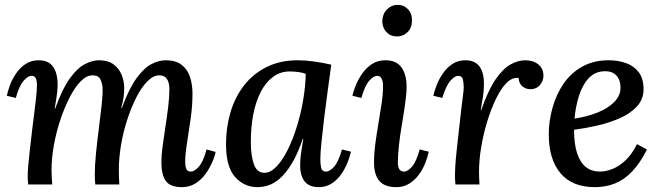

<svg xmlns="http://www.w3.org/2000/svg" viewBox="-20 -759 2718 790"><path d="M729 11Q679 11 661.5 -15.5Q644 -42 644 -91Q644 -119 649 -157Q654 -195 660.5 -236.5Q667 -278 672 -319Q677 -360 677 -394Q677 -407 673.5 -419.5Q670 -432 661 -440.5Q652 -449 635 -449Q611 -449 586.5 -424.5Q562 -400 541 -358.5Q520 -317 503.5 -266.5Q487 -216 478 -162.5Q469 -109 469 -61Q469 -47 469.5 -31Q470 -15 471 0H372Q371 -12 370.5 -21.5Q370 -31 370 -40Q370 -79 375 -128.5Q380 -178 386.5 -229Q393 -280 398 -324.5Q403 -369 402 -397Q401 -416 393 -432.5Q385 -449 361 -449Q336 -449 312 -424.5Q288 -400 266.5 -358Q245 -316 228 -265Q211 -214 201.5 -160.5Q192 -107 192 -59Q192 -45 193 -29Q194 -13 195 0H96Q95 -12 94.5 -18.5Q94 -25 94 -33Q94 -51 96 -75Q98 -99 102 -134.5Q106 -170 112 -222Q118 -271 122 -302Q126 -333 128 -353Q130 -373 131 -385Q132 -397 132 -408Q132 -426 127.5 -436.5Q123 -447 110 -447Q95 -447 77 -426.5Q59 -406 45 -356L8 -365Q12 -384 21 -408.5Q30 -433 46 -456.5Q62 -480 85 -495.5Q108 -511 139 -511Q169 -511 186 -497.5Q203 -484 210.5 -459.5Q218 -435 217 -403Q216 -378 212 -355Q208 -332 205 -312H207Q236 -393 267 -436Q298 -479 329 -495Q360 -511 387 -511Q425 -511 447.5 -494Q470 -477 480.5 -451Q491 -425 491 -397Q491 -375 488.5 -359Q486 -343 479 -314H481Q511 -395 542 -437.5Q573 -480 603.5 -495.5Q634 -511 662 -511Q703 -511 727 -492.5Q751 -474 761.5 -443Q772 -412 772 -373Q772 -324 764.5 -271Q757 -218 749.5 -171Q742 -124 742 -93Q742 -75 746.5 -64Q751 -53 765 -53Q780 -53 798 -73Q816 -93 830 -144L867 -134Q864 -116 853 -91Q842 -66 825.5 -43Q809 -20 784.5 -4.5Q760 11 729 11Z M1205 -511Q1235 -511 1271.5 -506Q1308 -501 1343 -493Q1336 -440 1328 -382.5Q1320 -325 1313.5 -270.5Q1307 -216 1302.5 -172Q1298 -128 1298 -103Q1298 -84 1301.5 -68.5Q1305 -53 1321 -53Q1337 -53 1355 -73.5Q1373 -94 1387 -144L1424 -135Q1420 -116 1410.5 -91.5Q1401 -67 1385 -43.5Q1369 -20 1345.5 -4.5Q1322 11 1291 11Q1253 11 1234 -12Q1215 -35 1215 -79Q1215 -103 1219 -131Q1223 -159 1228 -188H1226Q1204 -124 1180 -85Q1156 -46 1132 -25Q1108 -4 1084.5 3.5Q1061 11 1039 11Q985 11 947.5 -30.5Q910 -72 910 -166Q910 -235 928.5 -297.5Q947 -360 984.5 -408Q1022 -456 1077.5 -483.5Q1133 -511 1205 -511ZM1172 -465Q1133 -465 1103 -442.5Q1073 -420 1052.5 -380Q1032 -340 1022 -287.5Q1012 -235 1012 -175Q1012 -119 1024.5 -83.5Q1037 -48 1068 -48Q1093 -48 1117.5 -73.5Q1142 -99 1163.5 -142Q1185 -185 1201.5 -238.5Q1218 -292 1227.5 -348Q1237 -404 1238 -455Q1226 -460 1208.5 -462.5Q1191 -465 1172 -465Z M1566 -511Q1611 -511 1632 -481.5Q1653 -452 1653 -403Q1653 -375 1647.5 -335.5Q1642 -296 1634.5 -252Q1627 -208 1622 -166Q1617 -124 1617 -90Q1617 -71 1623.5 -62Q1630 -53 1642 -53Q1658 -53 1675.5 -73.5Q1693 -94 1707 -144L1744 -135Q1740 -114 1730 -88.5Q1720 -63 1703.5 -40.5Q1687 -18 1664 -3.5Q1641 11 1611 11Q1562 11 1540.5 -15Q1519 -41 1519 -89Q1519 -128 1524.5 -169Q1530 -210 1537 -251Q1544 -292 1550 -331.5Q1556 -371 1556 -408Q1556 -422 1550.5 -434.5Q1545 -447 1532 -447Q1517 -447 1499 -426.5Q1481 -406 1467 -356L1430 -365Q1434 -384 1444 -408.5Q1454 -433 1470.5 -456.5Q1487 -480 1510.5 -495.5Q1534 -511 1566 -511ZM1616 -739Q1642 -739 1659 -720.5Q1676 -702 1675 -673Q1675 -645 1657 -627Q1639 -609 1613 -609Q1587 -609 1570 -627Q1553 -645 1553 -673Q1554 -702 1572.5 -720.5Q1591 -739 1616 -739Z M1854 0Q1853 -12 1852.5 -18.5Q1852 -25 1852 -33Q1852 -52 1853.5 -77.5Q1855 -103 1859 -140Q1863 -177 1869 -230Q1875 -286 1879 -318.5Q1883 -351 1885.5 -370Q1888 -389 1888 -399Q1888 -418 1884.5 -432.5Q1881 -447 1865 -447Q1851 -447 1833 -426.5Q1815 -406 1800 -356L1763 -365Q1767 -384 1776.5 -408.5Q1786 -433 1802 -456.5Q1818 -480 1841 -495.5Q1864 -511 1895 -511Q1935 -511 1954 -484Q1973 -457 1971 -405Q1971 -385 1967 -360Q1963 -335 1958 -306H1960Q1989 -389 2019.5 -433Q2050 -477 2081 -494Q2112 -511 2141 -511Q2174 -511 2195 -494Q2216 -477 2216 -447Q2216 -426 2201.5 -409Q2187 -392 2163 -392Q2143 -392 2129 -404Q2115 -416 2114 -438Q2089 -442 2065.5 -419Q2042 -396 2021.5 -354Q2001 -312 1985 -260Q1969 -208 1960 -154Q1951 -100 1951 -53Q1951 -38 1951.5 -25.5Q1952 -13 1953 0Z M2484 -511Q2523 -511 2555.5 -499.5Q2588 -488 2608 -462Q2628 -436 2628 -392Q2628 -351 2601 -321.5Q2574 -292 2531 -273Q2488 -254 2438 -242.5Q2388 -231 2342 -225Q2342 -165 2355 -127Q2368 -89 2391.5 -71Q2415 -53 2448 -53Q2473 -53 2500.5 -64Q2528 -75 2554 -99.5Q2580 -124 2601 -166L2642 -144Q2614 -88 2581 -53.5Q2548 -19 2510 -4Q2472 11 2428 11Q2334 11 2286 -46.5Q2238 -104 2238 -206Q2238 -260 2253 -314.5Q2268 -369 2298 -413.5Q2328 -458 2375 -484.5Q2422 -511 2484 -511ZM2471 -466Q2429 -466 2402.5 -437.5Q2376 -409 2362 -364Q2348 -319 2344 -271Q2397 -279 2440 -296.5Q2483 -314 2508.5 -340.5Q2534 -367 2533 -400Q2533 -430 2516.5 -448Q2500 -466 2471 -466Z"/></svg>

Font: Lora Medium
Style: Italic
Weight: 500
Italic angle: -3°
Designer: Olga Karpushina, Alexei Vanyashin (Cyrillic)
Foundry: Cyreal
Version: Version 3.004